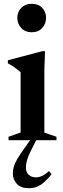

<svg xmlns="http://www.w3.org/2000/svg" viewBox="-20 -741 334 1015"><path d="M147.5 -570.5Q113.5 -570.5 92.5 -592.8Q71.5 -615 71.5 -646.5Q71.5 -678 92.5 -699.5Q113.5 -721 147.5 -721Q182.5 -721 203 -699.5Q223.5 -678 223.5 -646.5Q223.5 -615 203 -592.8Q182.5 -570.5 147.5 -570.5ZM218 -470.5 214.5 -372.5V-40L278.5 -18V0H25V-18L89 -40.5V-358.5Q82.5 -365.5 72.2 -373.5Q62 -381.5 49.2 -390Q36.5 -398.5 21.5 -406.5V-422.5L204 -470.5ZM152.5 37.5Q138 65.5 130.2 84.8Q122.5 104 119.8 118.2Q117 132.5 117 145Q117 169 131.5 182.8Q146 196.5 170.5 196.5Q185.5 196.5 201.2 189.8Q217 183 239 163.5L252.5 180Q219.5 221.5 192.2 237.8Q165 254 132.5 254Q91.5 254 69.8 231.8Q48 209.5 48 175Q48 158.5 52.8 141Q57.5 123.5 71 100.2Q84.5 77 109 43L160 -29.5H186.5Z"/></svg>

Font: Newsreader 36pt SemiBold
Style: Regular
Weight: 600
Designer: Hugues Gentile
Foundry: Production Type
Version: Version 1.003